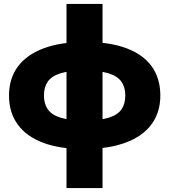

<svg xmlns="http://www.w3.org/2000/svg" viewBox="-20 -740 856 970"><path d="M316 210V-720H498V210ZM404.5 13Q282 13 197.5 -19Q113 -51 69.2 -111.5Q25.5 -172 25.5 -257.5Q25.5 -343 70.2 -403.5Q115 -464 200.8 -496Q286.5 -528 410.5 -528Q534.5 -528 619 -496.2Q703.5 -464.5 746.8 -404.2Q790 -344 790 -257.5Q790 -193 764.2 -142.5Q738.5 -92 689 -57.5Q639.5 -23 568 -5Q496.5 13 404.5 13ZM408 -131.5Q485 -131.5 529.8 -145.5Q574.5 -159.5 593.8 -187.5Q613 -215.5 613 -257.5Q613 -299.5 593.2 -327.5Q573.5 -355.5 528.5 -369.5Q483.5 -383.5 407 -383.5Q330 -383.5 285.2 -369.5Q240.5 -355.5 221.2 -327.5Q202 -299.5 202 -257.5Q202 -215.5 221.5 -187.5Q241 -159.5 286 -145.5Q331 -131.5 408 -131.5Z"/></svg>

Font: Geologica Roman ExtraBold
Style: Regular
Weight: 800
Designer: Sindre Bremnes, Frode Helland
Foundry: Monokrom Skriftforlag AS
Version: Version 1.010;gftools[0.9.28]